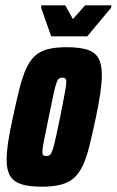

<svg xmlns="http://www.w3.org/2000/svg" viewBox="-20 -696 440 724"><path d="M138 8Q89 8 60 -1.5Q31 -11 18 -33Q5 -55 5 -93Q5 -122 11 -162Q17 -202 29 -255Q42 -317 53.5 -362Q65 -407 78.5 -437Q92 -467 111.5 -485Q131 -503 160 -510.5Q189 -518 231 -518Q280 -518 309.5 -508.5Q339 -499 351.5 -476Q364 -453 364 -413Q364 -385 358.5 -346.5Q353 -308 342 -255Q329 -194 318 -149Q307 -104 293 -73.5Q279 -43 259.5 -25.5Q240 -8 210.5 0Q181 8 138 8ZM154 -108Q160 -108 164.5 -109.5Q169 -111 173 -118Q177 -125 181.5 -141Q186 -157 192 -184.5Q198 -212 207 -255Q218 -313 224 -343.5Q230 -374 230 -387Q230 -395 228 -398Q226 -401 223 -402Q220 -403 215 -403Q207 -403 202.5 -400Q198 -397 193 -383.5Q188 -370 181.5 -339.5Q175 -309 164 -255Q152 -197 146 -167Q140 -137 140 -124Q140 -116 141.5 -113Q143 -110 146.5 -109Q150 -108 154 -108ZM173 -559 135 -667 136 -676H226L255 -624L301 -676H400L399 -667L309 -559Z"/></svg>

Font: Saira ExtraCondensed Black
Style: Italic
Weight: 900
Width: 2
Italic angle: -12°
Designer: Hector Gatti with collaboration of the Omnibus-Type team
Foundry: Omnibus-Type
Version: Version 1.101